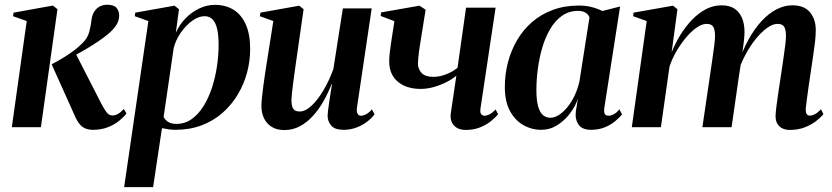

<svg xmlns="http://www.w3.org/2000/svg" viewBox="-20 -538 3518 812"><path d="M30 0 93 -449 35 -469.5 37.5 -484.5 204 -514.5 223 -499 153 0ZM373 11Q352.5 11 337.5 3.8Q322.5 -3.5 310.8 -21.2Q299 -39 287 -69L198.5 -266Q229.5 -282.5 252.5 -296.8Q275.5 -311 293.8 -325Q312 -339 327.5 -354.5Q350.5 -376 357.8 -404.5Q365 -433 367 -454Q369.5 -474.5 378.8 -489Q388 -503.5 402.2 -510.8Q416.5 -518 432.5 -518Q462 -518 473 -504.5Q484 -491 484 -473Q484 -449.5 470 -429.2Q456 -409 434.5 -392Q421 -380.5 397.8 -364.5Q374.5 -348.5 346.2 -331.8Q318 -315 289 -299.8Q260 -284.5 235 -274L299.5 -312.5L407.5 -101.5Q420 -77 430.5 -63.2Q441 -49.5 456 -49.5Q466.5 -49.5 478.5 -56Q490.5 -62.5 503.5 -77L515 -58Q503 -42.5 483.2 -26.5Q463.5 -10.5 435.8 0.2Q408 11 373 11Z M505 253.5 607.5 -449 550 -469.5 552 -484.5 718 -514 737 -499 723.5 -399Q738.5 -433.5 764.5 -460.2Q790.5 -487 822.8 -502.2Q855 -517.5 888.5 -517.5Q934.5 -517.5 968 -496.5Q1001.5 -475.5 1019.8 -434Q1038 -392.5 1038 -330.5Q1038 -280 1024.8 -230.8Q1011.5 -181.5 985.5 -138Q959.5 -94.5 921.2 -60.8Q883 -27 832.8 -8Q782.5 11 721.5 11Q707.5 11 693 9Q678.5 7 665 4L627.5 253.5ZM672 -43.5Q678 -31 691.2 -22.5Q704.5 -14 726 -14Q762.5 -14 791.2 -34.8Q820 -55.5 841.5 -90.5Q863 -125.5 877 -169Q891 -212.5 897.8 -259Q904.5 -305.5 904.5 -348.5Q904.5 -388 898.5 -414.8Q892.5 -441.5 879.5 -455.5Q866.5 -469.5 845 -469.5Q819.5 -469.5 792.5 -449.8Q765.5 -430 744.2 -399.2Q723 -368.5 714.5 -334.5Z M1183 12Q1150 12 1128.5 -1.8Q1107 -15.5 1096.2 -38.5Q1085.5 -61.5 1085.5 -90.5Q1085.5 -103.5 1088 -127Q1090.5 -150.5 1094 -177.2Q1097.5 -204 1101.2 -227.8Q1105 -251.5 1107 -265.5L1136 -449L1079 -469.5L1081.5 -484.5L1245.5 -514L1264 -499L1232.5 -279Q1230 -261 1226.5 -236.2Q1223 -211.5 1219.8 -186.8Q1216.5 -162 1214.5 -142.5Q1212.5 -123 1212.5 -115Q1212.5 -99.5 1215.5 -88.8Q1218.5 -78 1226 -72.2Q1233.5 -66.5 1247 -66.5Q1272 -66.5 1298.5 -91.8Q1325 -117 1349 -158Q1373 -199 1390 -246.5L1430 -502.5H1552L1489.5 -82Q1487.5 -66 1492.2 -57.2Q1497 -48.5 1506.5 -48.5Q1516.5 -48.5 1529 -55.2Q1541.5 -62 1553 -75.5L1564 -54.5Q1551 -37 1530.8 -22Q1510.5 -7 1485.8 2Q1461 11 1433.5 11Q1396 11 1380.8 -6.8Q1365.5 -24.5 1365.5 -49Q1365.5 -54.5 1367.2 -69.5Q1369 -84.5 1372 -104.5Q1375 -124.5 1378.2 -145.2Q1381.5 -166 1384 -182.5H1382.5Q1367.5 -144 1347.5 -109Q1327.5 -74 1302.5 -46.8Q1277.5 -19.5 1247.8 -3.8Q1218 12 1183 12Z M1780 -497 1755 -340.5Q1753.5 -333 1751.8 -318.5Q1750 -304 1748.8 -290Q1747.5 -276 1747.5 -268.5Q1748 -245.5 1763.2 -229.2Q1778.5 -213 1813.5 -213Q1840 -213 1868 -224.2Q1896 -235.5 1915 -251.5L1951 -505.5H2076L2012 -79Q2009.5 -61 2015.5 -54.8Q2021.5 -48.5 2029 -48.5Q2038 -48.5 2050.2 -54.5Q2062.5 -60.5 2076 -75L2086.5 -55Q2074.5 -40 2055.2 -24.8Q2036 -9.5 2009.5 1Q1983 11.5 1949.5 11.5Q1927.5 11.5 1912.5 2.8Q1897.5 -6 1890.5 -21.8Q1883.5 -37.5 1886.5 -59L1910 -218Q1894 -204 1869 -191.2Q1844 -178.5 1815.5 -170.2Q1787 -162 1759.5 -162Q1698 -162 1662 -192.8Q1626 -223.5 1626 -278.5Q1626 -293 1628.2 -314Q1630.5 -335 1633.8 -356.5Q1637 -378 1639.5 -393.5L1648 -448.5L1590 -470.5L1592 -485.5L1754 -514Z M2536 -83Q2533 -63 2538 -55.8Q2543 -48.5 2553.5 -48.5Q2563.5 -48.5 2575.5 -54.8Q2587.5 -61 2599.5 -75.5L2610.5 -54.5Q2599.5 -40 2580.5 -24.5Q2561.5 -9 2536.2 1Q2511 11 2479.5 11Q2441 11 2426 -12.2Q2411 -35.5 2415.5 -68L2424 -120.5Q2413.5 -88.5 2390.5 -58.2Q2367.5 -28 2336.5 -8.5Q2305.5 11 2269.5 11Q2228.5 11 2193.2 -9Q2158 -29 2136.5 -69.2Q2115 -109.5 2115 -170.5Q2115 -224 2128.2 -274.5Q2141.5 -325 2167 -368.5Q2192.5 -412 2230.2 -444.8Q2268 -477.5 2317.8 -496Q2367.5 -514.5 2428 -514.5Q2458 -514.5 2482.2 -508.2Q2506.5 -502 2527.5 -491.5L2602.5 -510.5ZM2473 -464.5Q2470 -475 2457.8 -483.5Q2445.5 -492 2425 -492Q2386 -492 2356.8 -471.2Q2327.5 -450.5 2306.8 -415.2Q2286 -380 2273.2 -336.2Q2260.5 -292.5 2254.5 -246.2Q2248.5 -200 2248.5 -158Q2248.5 -112.5 2256.2 -86.8Q2264 -61 2277.2 -50.5Q2290.5 -40 2307 -40Q2325 -40 2343.2 -51.5Q2361.5 -63 2378.8 -83.8Q2396 -104.5 2409.5 -132.5Q2423 -160.5 2430.5 -193.5Z M2845 -499 2820.5 -316.5Q2835 -353.5 2856.5 -388.8Q2878 -424 2905.2 -452.8Q2932.5 -481.5 2964.2 -498.5Q2996 -515.5 3031.5 -515.5Q3068.5 -515.5 3090.8 -498.2Q3113 -481 3122.2 -450.5Q3131.5 -420 3127.5 -379.5Q3127 -371.5 3125.2 -356.8Q3123.5 -342 3120.8 -324.2Q3118 -306.5 3115 -289L3102 -268.5Q3120.5 -325 3145.5 -370.5Q3170.5 -416 3200.5 -448.5Q3230.5 -481 3263.5 -498.2Q3296.5 -515.5 3331 -515.5Q3381.5 -515.5 3405.8 -485.8Q3430 -456 3430 -411Q3430 -387.5 3426.8 -359.8Q3423.5 -332 3418.8 -301Q3414 -270 3409.5 -238Q3405 -209 3400.5 -177.5Q3396 -146 3392.5 -119.5Q3389 -93 3387.5 -77.5Q3387.5 -61 3392.2 -55Q3397 -49 3405 -49Q3414.5 -49 3426.2 -55Q3438 -61 3452 -75.5L3462.5 -55.5Q3450.5 -40.5 3430.5 -25.2Q3410.5 -10 3382.8 0.8Q3355 11.5 3319 11.5Q3304.5 11.5 3290.8 5.8Q3277 0 3268.5 -13Q3260 -26 3260 -47.5Q3260 -60 3263.8 -89.5Q3267.5 -119 3273 -155.5Q3278.5 -192 3283.5 -224.5Q3288.5 -259 3293.2 -290.5Q3298 -322 3301 -347Q3304 -372 3304 -386Q3304 -411.5 3296.8 -424.2Q3289.5 -437 3268 -437Q3248.5 -437 3225 -420.5Q3201.5 -404 3177.2 -374.5Q3153 -345 3132 -305.5Q3111 -266 3097 -219.5L3118 -301.5Q3115.5 -285.5 3113.8 -273Q3112 -260.5 3110 -248Q3108 -235.5 3105.5 -219.5L3074 0H2950.5L2983.5 -224.5Q2988.5 -259 2993.2 -291Q2998 -323 3001 -348Q3004 -373 3004 -386Q3004 -411.5 2996.8 -424.2Q2989.5 -437 2968 -437Q2949 -437 2926.5 -421.5Q2904 -406 2882 -380Q2860 -354 2841.2 -322Q2822.5 -290 2811.5 -256.5L2775 0H2652L2715 -449L2657.5 -469.5L2659.5 -484.5L2826.5 -514Z"/></svg>

Font: Merriweather 144pt SemiBold
Style: Italic
Weight: 600
Italic angle: -7.8°
Version: Version 2.101